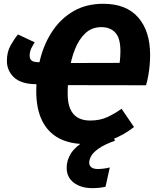

<svg xmlns="http://www.w3.org/2000/svg" viewBox="-20 -730 801 996"><path d="M610.5 -165.9 675.2 -71Q619 -27.4 557.9 -5.1Q496.8 17.2 422.9 17.2Q342.1 17.2 285 -13.2Q227.9 -43.7 197.9 -105.2Q168 -166.6 168 -258.3Q168 -347.5 189.9 -429.1Q211.9 -510.7 255.5 -573.8Q299.1 -637 364.2 -673.7Q429.3 -710.4 515.5 -710.4Q635.2 -710.4 697 -639.4Q758.8 -568.3 758.8 -444.3Q758.8 -418.8 756.3 -391Q753.8 -363.1 749 -336.8Q744.2 -310.5 737.6 -287.7L318 -288.4L333.9 -403.1L600.7 -403.8Q602.7 -420.2 603.7 -435.2Q604.7 -450.3 604.7 -463.4Q604.7 -532.6 578.1 -560.9Q551.5 -589.2 506.3 -589.2Q455.7 -589.2 422 -556.9Q388.2 -524.5 368 -472.6Q347.9 -420.7 339.4 -360.4Q331 -300.1 331 -244.1Q331 -195.4 344.6 -164.6Q358.2 -133.9 384.2 -119.3Q410.2 -104.7 447.5 -104.7Q499.9 -104.7 539.1 -123.6Q578.3 -142.4 610.5 -165.9ZM177.4 -407.4 218.9 -407 201.2 -292.3 165.3 -293.3Q88.5 -294.4 52.2 -329Q15.8 -363.7 15.8 -414.5Q15.8 -460.3 35 -494.4Q54.1 -528.5 73.3 -551.3L160.1 -510.4Q151.4 -497.7 142.6 -479.8Q133.9 -461.9 133.9 -441.5Q133.9 -423.4 144.5 -415.6Q155.1 -407.7 177.4 -407.4ZM555.2 -51.9 576.4 0Q518.6 20.8 489.9 41.8Q461.2 62.9 452 81.2Q442.8 99.6 442.8 113Q442.8 129.6 454.4 138.2Q465.9 146.7 487.2 146.7Q502.3 146.7 517.6 144.7Q532.9 142.7 549.6 138.7L527.4 238.7Q511.8 242.3 494.9 244.1Q477.9 246 458.6 246Q400.1 246 362.9 217.7Q325.8 189.4 325.8 140.9Q325.8 101.1 348.1 65.8Q370.5 30.4 421 0.4Q471.5 -29.6 555.2 -51.9Z"/></svg>

Font: Fira Sans Variable
Style: Italic
Weight: 397
Italic angle: -8°
Designer: Carrois Corporate & Edenspiekermann AG
Foundry: Carrois Corporate GbR & Edenspiekermann AG
Version: Version 4.202